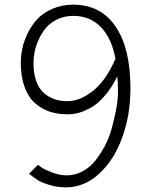

<svg xmlns="http://www.w3.org/2000/svg" viewBox="-20 -580 634 820"><path d="M268.1 -91.8Q226.1 -91.8 191.4 -103.5Q156.7 -115.2 128.7 -140.4Q100.6 -165.5 84.7 -209.2Q68.8 -252.9 68.8 -312Q68.8 -341.3 75.4 -372.8Q82 -404.3 98.6 -438.5Q115.2 -472.7 139.9 -499Q164.6 -525.4 204.3 -542.7Q244.1 -560.1 293 -560.1Q409.7 -560.1 473.4 -467Q537.1 -374 537.1 -202.1Q537.1 -89.4 502 7.3Q466.8 104 403.3 162.1Q339.8 220.2 262.2 220.2Q224.1 220.2 190.4 209.7Q156.7 199.2 142.1 189.7Q127.4 180.2 108.9 166Q105.5 163.1 104 162.1L142.1 124Q148.4 128.9 159.4 136.5Q170.4 144 202.6 156.5Q234.9 168.9 265.1 168.9Q300.3 168.9 331.5 152.3Q362.8 135.7 385.5 107.9Q408.2 80.1 427.5 43.7Q446.8 7.3 457.5 -32.5Q468.3 -72.3 476.1 -112.8Q483.9 -153.3 483.9 -189.2Q483.9 -225.1 481 -253.9Q456.5 -204.6 427.2 -170.7Q397.9 -136.7 368.9 -120.6Q339.8 -104.5 316.2 -98.1Q292.5 -91.8 268.1 -91.8ZM293 -512.2Q256.3 -512.2 226.1 -498Q195.8 -483.9 177.2 -462.2Q158.7 -440.4 146 -412.8Q133.3 -385.3 128.2 -360.1Q123 -335 123 -312Q123 -267.1 134.5 -234.4Q146 -201.7 166.7 -183.3Q187.5 -165 212.6 -156.5Q237.8 -147.9 268.1 -147.9Q321.8 -147.9 377.2 -191.9Q432.6 -235.8 473.1 -329.1Q456.5 -417.5 410.4 -464.8Q364.3 -512.2 293 -512.2Z"/></svg>

Font: Junction Light
Style: Regular
Weight: 300
Designer: Caroline Hadilaksono
Foundry: Caroline Hadilaksono
Version: Version 1.002